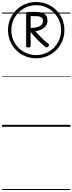

<svg xmlns="http://www.w3.org/2000/svg" viewBox="-20 -1266 723 1917"><path d="M341 -684Q282 -684 231 -705.5Q180 -727 141.5 -765.5Q103 -804 81.5 -855Q60 -906 60 -965Q60 -1024 81.5 -1075Q103 -1126 141.5 -1164.5Q180 -1203 231 -1224.5Q282 -1246 341 -1246Q400 -1246 451.5 -1224.5Q503 -1203 541.5 -1164.5Q580 -1126 601.5 -1075Q623 -1024 623 -965Q623 -906 601.5 -855Q580 -804 541.5 -765.5Q503 -727 451.5 -705.5Q400 -684 341 -684ZM341 -716Q410 -716 466.5 -749.5Q523 -783 556.5 -839.5Q590 -896 590 -965Q590 -1034 556.5 -1090.5Q523 -1147 466.5 -1180.5Q410 -1214 341 -1214Q272 -1214 215.5 -1180.5Q159 -1147 126 -1090.5Q93 -1034 93 -965Q93 -896 126 -839.5Q159 -783 215.5 -749.5Q272 -716 341 -716ZM263 -792Q252 -792 246.5 -795.5Q241 -799 241 -806V-1133Q241 -1147 266 -1147H330Q392 -1147 423 -1127.5Q454 -1108 454 -1060Q454 -1018 422 -990Q390 -962 333 -955Q364 -918 395 -888Q426 -858 462 -830Q469 -825 470 -817.5Q471 -810 462 -801Q447 -786 432 -798Q389 -833 353.5 -869.5Q318 -906 286 -947V-806Q286 -799 280 -795.5Q274 -792 263 -792ZM286 -987Q346 -988 377.5 -1005.5Q409 -1023 409 -1058Q409 -1083 391 -1094Q373 -1105 339 -1105H286ZM0 621H683V631H0ZM0 -20H683V0H0ZM0 -505H683V-500H0ZM0 -1141H683V-1131H0Z"/></svg>

Font: Playwrite BR Guides
Style: Regular
Weight: 400
Designer: Veronika Burian, José Scaglione
Foundry: TypeTogether
Version: Version 1.003